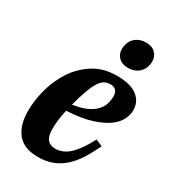

<svg xmlns="http://www.w3.org/2000/svg" viewBox="-186 -849 854 957"><g transform="rotate(30 241.0 -370.0)"><path d="M186 12Q105 12 67 -34.5Q29 -81 29 -164Q29 -223 46.5 -288.5Q64 -354 100 -409Q136 -464 192.5 -500Q249 -536 327 -536Q360 -536 388.5 -530Q417 -524 437.5 -510.5Q458 -497 470 -476.5Q482 -456 482 -427Q482 -404 470 -376.5Q458 -349 426 -324.5Q394 -300 338 -281.5Q282 -263 193 -258Q185 -223 182 -195Q179 -167 179 -146Q179 -103 195 -85Q211 -67 240 -67Q286 -67 324 -104.5Q362 -142 396 -210L435 -193Q412 -145 388 -107Q364 -69 334.5 -42.5Q305 -16 268.5 -2Q232 12 186 12ZM203 -299Q250 -306 280.5 -319.5Q311 -333 329 -351.5Q347 -370 354.5 -392Q362 -414 362 -438Q362 -459 351.5 -471Q341 -483 320 -483Q299 -483 283.5 -473.5Q268 -464 255 -442.5Q242 -421 229.5 -386Q217 -351 203 -299ZM353 -597Q318 -597 299 -616Q280 -635 280 -661Q280 -666 280 -672.5Q280 -679 282 -685Q289 -717 312.5 -734.5Q336 -752 369 -752Q404 -752 423 -733Q442 -714 442 -688Q442 -683 442 -676.5Q442 -670 440 -664Q433 -632 409.5 -614.5Q386 -597 353 -597Z"/></g></svg>

Font: IBM Plex Serif
Style: Bold Italic
Weight: 700
Italic angle: -14°
Designer: Mike Abbink, Paul van der Laan, Pieter van Rosmalen
Foundry: Bold Monday
Version: Version 3.001